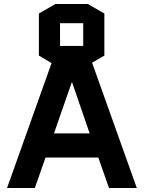

<svg xmlns="http://www.w3.org/2000/svg" viewBox="-20 -933 714 953"><path d="M498 -657 437 -622 659 0H521L468 -151H206L153 0H15L236 -620L173 -657V-866L255 -913H416L498 -866ZM336 -524 248 -271H425L338 -524ZM278 -818V-705H393V-818Z"/></svg>

Font: Quantico
Style: Bold
Weight: 700
Designer: Matt Desmond
Foundry: MADtype
Version: Version 2.002